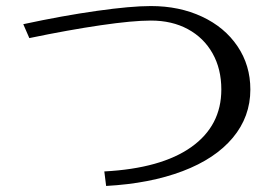

<svg xmlns="http://www.w3.org/2000/svg" viewBox="-20 -620 920 635"><path d="M325 -53 331 -5Q476 -13 584 -54Q692 -95 750 -164.5Q808 -234 808 -324Q808 -404 765.5 -467Q723 -530 648 -565Q573 -600 479 -600Q413 -600 300 -584Q187 -568 57 -540L77 -494Q207 -521 313 -536.5Q419 -552 479 -552Q549 -552 601.5 -523.5Q654 -495 683 -443.5Q712 -392 712 -324Q712 -204 612.5 -133.5Q513 -63 325 -53Z"/></svg>

Font: LXGW Marker Gothic
Style: Regular
Weight: 400
Version: Version 1.001